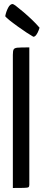

<svg xmlns="http://www.w3.org/2000/svg" viewBox="-20 -936 217 956"><path d="M6 0ZM126 -700V-16Q126 -7 122 -4Q118 -1 98 -0.5Q78 0 44 0V-663Q44 -683 48 -690Q52 -697 66.5 -698.5Q81 -700 126 -700ZM177 -798Q176 -795 172 -784Q168 -773 161 -763Q154 -753 146 -753Q119 -768 68 -804.5Q17 -841 6 -855Q10 -877 20 -896.5Q30 -916 43 -916Q50 -916 98 -875Q146 -834 177 -798Z"/></svg>

Font: Yanone Kaffeesatz
Style: Regular
Weight: 400
Designer: Yanone (Cyrillic: Daniel Pouzeot & Huerta Tipografica)
Foundry: Yanone
Version: Version 1.100;PS 001.100;hotconv 1.0.70;makeotf.lib2.5.58329